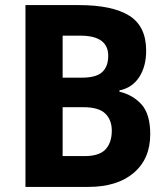

<svg xmlns="http://www.w3.org/2000/svg" viewBox="-20 -734 659 754"><path d="M290 -714Q421 -714 487.5 -672.5Q554 -631 554 -535Q554 -473 526.5 -431Q499 -389 449 -379V-374Q503 -361 536.5 -323Q570 -285 570 -207Q570 -110 505 -55Q440 0 327 0H80V-714ZM301 -429Q358 -429 381.5 -451Q405 -473 405 -515Q405 -594 295 -594H226V-429ZM226 -313V-121H312Q370 -121 394.5 -147.5Q419 -174 419 -221Q419 -263 393.5 -288Q368 -313 307 -313Z"/></svg>

Font: Noto Sans Arabic SemCond
Style: Bold
Weight: 700
Width: 4
Designer: Monotype Design Team, Nadine Chahine, Nizar Qandah and Khaled Hosny
Foundry: Monotype Imaging Inc.
Version: Version 2.012; ttfautohint (v1.8.4.7-5d5b)